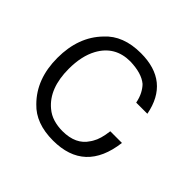

<svg xmlns="http://www.w3.org/2000/svg" viewBox="-132 -667 791 791"><g transform="rotate(45 264.0 -271.5)"><path d="M400 -369Q395 -394 385.5 -412Q376 -430 364 -442Q331 -470 263 -472Q174 -472 132 -395Q105 -345 105 -271Q105 -157 170 -103Q190 -86 215 -78.5Q240 -71 268 -71Q346 -71 379 -123Q381 -125 382.5 -128Q384 -131 386 -134Q402 -160 408 -210H476Q452 -16 268 -16Q168 -16 114 -73Q40 -147 40 -270Q40 -392 112 -466Q167 -527 270 -527Q435 -527 465 -369Z"/></g></svg>

Font: Ekushey Sumon
Style: Regular
Weight: 400
Designer: Al Mamun Sumon
Foundry: Al Mamun Sumon
Version: Version 1.0